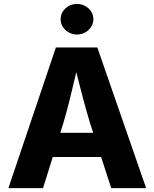

<svg xmlns="http://www.w3.org/2000/svg" viewBox="-20 -973 799 993"><path d="M23.4 0H202.6L252.9 -161.1H502.9L555.2 0H735.8L483.4 -727.5H269ZM377.9 -794.4C424.8 -794.4 462.9 -830.1 462.9 -873.5C462.9 -917.5 424.8 -952.6 377.9 -952.6C331.5 -952.6 293.5 -917.5 293.5 -873.5C293.5 -830.1 331.5 -794.4 377.9 -794.4ZM292 -286.1 306.6 -333C330.1 -411.1 351.6 -501 374.5 -599.6C398.9 -501.5 422.4 -412.6 446.8 -333L461.9 -286.1Z"/></svg>

Font: Raveo
Style: Bold
Weight: 700
Designer: Jakub Foglar, Rasmus Andersson (Inter)
Foundry: Jakubfoglar.com
Version: Version 1.100;Glyphs 3.2.3 (3260)